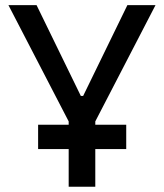

<svg xmlns="http://www.w3.org/2000/svg" viewBox="-20 -713 626 733"><path d="M125.5 -144H242.2V0H343.8V-144H461.9V-236.8H343.8V-249.5L573.7 -693.4H466.3L297.4 -346.7H288.6L119.6 -693.4H12.2L242.2 -249.5V-236.8H125.5Z"/></svg>

Font: Cascadia Code PL
Style: Regular
Weight: 400
Monospace: yes
Designer: Aaron Bell
Foundry: Saja Typeworks
Version: Version 2404.023